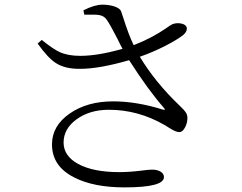

<svg xmlns="http://www.w3.org/2000/svg" viewBox="-20 -769 1040 824"><path d="M514.6 35.2Q380.9 35.2 297.9 -7.8Q203.1 -55.7 203.1 -149.4Q203.1 -228.5 278.3 -281.2Q353.5 -334 465.8 -334Q565.4 -334 678.7 -298.8Q686.5 -296.9 687.5 -298.3Q688.5 -299.8 683.6 -305.7Q615.2 -383.8 534.2 -510.7Q406.2 -473.6 324.2 -473.6Q258.8 -472.7 218.8 -499Q185.5 -520.5 141.6 -582L159.2 -597.7Q209 -557.6 235.4 -545.9Q270.5 -529.3 324.2 -529.3Q400.4 -529.3 505.9 -559.6Q498 -573.2 484.4 -601.6Q454.1 -661.1 438.5 -683.6Q427.7 -700.2 407.2 -704.1Q393.6 -707 350.6 -706.1Q344.7 -706.1 341.8 -706.1L337.9 -724.6Q385.7 -749 419.9 -749Q448.2 -749 471.7 -741.2Q496.1 -732.4 500 -719.7Q502.9 -710.9 508.8 -693.4Q532.2 -619.1 553.7 -575.2Q629.9 -604.5 692.4 -647.5Q710.9 -661.1 719.7 -665Q734.4 -670.9 752 -668.9Q769.5 -667 777.3 -658.2Q784.2 -650.4 780.8 -639.2Q777.3 -627.9 766.6 -619.1Q742.2 -599.6 693.4 -574.2Q638.7 -545.9 580.1 -525.4Q646.5 -415 752 -314.5Q770.5 -296.9 776.4 -288.1Q783.2 -278.3 784.2 -266.6Q785.2 -244.1 775.4 -224.6Q764.6 -202.1 749 -202.1Q734.4 -202.1 707 -219.7Q694.3 -227.5 686.5 -232.4Q573.2 -297.9 447.3 -297.9Q365.2 -297.9 309.1 -257.3Q252.9 -216.8 252.9 -157.2Q252.9 -99.6 315.4 -65.4Q379.9 -30.3 492.2 -30.3Q536.1 -30.3 589.8 -37.1Q619.1 -41 632.8 -41Q655.3 -41 669.4 -32.2Q683.6 -23.4 683.6 -8.8Q683.6 35.2 514.6 35.2Z"/></svg>

Font: Bpmf Zihi Only R
Style: R
Weight: 400
Foundry: But Ko
Version: Version 1.320